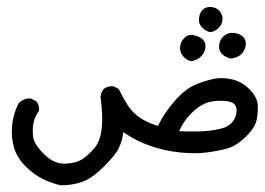

<svg xmlns="http://www.w3.org/2000/svg" viewBox="-20 -265 783 568"><path d="M159.2 283.2Q130.9 276.4 106 264.2Q81.1 252 56.2 227.5Q31.2 203.1 22 173.3Q12.7 143.6 15.6 108.4Q18.6 73.2 34.2 42Q49.8 24.4 71.3 26.4L86.9 34.2Q96.7 44.9 95.7 62.5Q83 79.1 79.1 98.6Q75.2 118.2 78.1 140.1Q81.1 162.1 110.8 191.4Q140.6 220.7 173.3 219.2Q206.1 217.8 224.6 205.1Q243.2 192.4 259.8 172.4Q276.4 152.3 280.8 116.7Q285.2 81.1 277.3 20.5Q279.3 7.8 287.1 -2Q297.9 -10.7 315.4 -9.8L331.1 -2Q343.8 24.4 357.9 46.4Q372.1 68.4 393.6 83Q415 97.7 447.3 107.4Q466.8 67.4 499 31.2Q531.2 -4.9 564 -17.1Q596.7 -29.3 618.7 -32.7Q640.6 -36.1 668 -29.8Q695.3 -23.4 717.8 -1Q740.2 21.5 742.2 43.5Q744.1 65.4 739.3 89.4Q734.4 113.3 706.1 140.6Q677.7 168 648.9 175.3Q620.1 182.6 587.9 186.5Q555.7 190.4 512.2 186Q468.8 181.6 425.8 167Q382.8 152.3 344.7 126Q341.8 151.4 331.5 172.9Q321.3 194.3 286.1 229Q251 263.7 222.2 273.4Q193.4 283.2 159.2 283.2ZM644.5 112.3Q668.9 101.6 676.3 80.6Q683.6 59.6 676.3 46.9Q668.9 34.2 636.7 33.2Q604.5 32.2 583.5 42.5Q562.5 52.7 542.5 73.7Q522.5 94.7 509.8 123Q550.8 125 584 123Q617.2 121.1 644.5 112.3ZM545.9 -84Q533.2 -85.9 522.5 -97.7Q511.7 -109.4 512.7 -125.5Q513.7 -141.6 525.9 -153.3Q538.1 -165 555.2 -160.6Q572.3 -156.2 581.1 -147Q589.8 -137.7 587.4 -122.6Q585 -107.4 573.2 -96.7Q561.5 -85.9 545.9 -84ZM663.1 -91.8Q649.4 -93.8 637.7 -104.5Q626 -115.2 628.4 -132.3Q630.9 -149.4 643.6 -159.7Q656.2 -169.9 673.8 -167.5Q691.4 -165 700.7 -154.3Q710 -143.6 706.1 -127Q702.1 -110.4 690.9 -102.1Q679.7 -93.8 663.1 -91.8ZM602.5 -169.9Q589.8 -171.9 578.1 -183.6Q566.4 -195.3 568.8 -212.4Q571.3 -229.5 581.5 -237.8Q591.8 -246.1 606.9 -244.1Q622.1 -242.2 630.9 -230.5Q639.6 -218.8 638.2 -205.6Q636.7 -192.4 626.5 -182.1Q616.2 -171.9 602.5 -169.9Z"/></svg>

Font: JasonHandwriting1
Style: Regular
Weight: 400
Version: Version 1.48.20